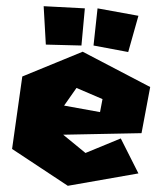

<svg xmlns="http://www.w3.org/2000/svg" viewBox="-20 -600 508 620"><path d="M282 -453 295 -573 427 -549 394 -432ZM121 -580 128 -456 243 -453 254 -573ZM227 -316 187 -259 303 -238 311 -280ZM52 -353 247 -433 465 -319 437 -170 184 -165 256 -106 370 -153 427 -40 199 0 19 -119Z"/></svg>

Font: Super Mario
Style: Regular
Weight: 400
Version: Version 1.0